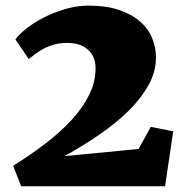

<svg xmlns="http://www.w3.org/2000/svg" viewBox="-20 -649 654 669"><path d="M25.9 -71.3Q86.9 -109.4 139.4 -149.7Q191.9 -189.9 230.5 -232.2Q269 -274.4 291 -319.1Q313 -363.8 313 -411.6Q313 -452.1 286.6 -475.8Q260.3 -499.5 214.4 -499.5Q188.5 -499.5 168.2 -493.7Q147.9 -487.8 131.8 -479.2Q115.7 -470.7 103.3 -460.9Q90.8 -451.2 80.1 -443.4L33.7 -511.7Q46.4 -529.3 72.3 -549.8Q98.1 -570.3 132.6 -587.9Q167 -605.5 207.3 -617.4Q247.6 -629.4 289.6 -629.4Q350.1 -629.4 394.3 -614.5Q438.5 -599.6 467.3 -574.7Q496.1 -549.8 509.8 -517.1Q523.4 -484.4 523.4 -448.2Q523.4 -399.4 497.8 -353Q472.2 -306.6 428.5 -263.4Q384.8 -220.2 326.9 -180.4Q269 -140.6 204.6 -105L462.9 -129.9L505.4 -207L583.5 -191.4L555.2 0H53.7Z"/></svg>

Font: Merriweather UltraBold
Style: Regular
Weight: 900
Designer: Eben Sorkin ( sorkintype@gmail.com )
Foundry: Eben Sorkin
Version: Version 1.570; ttfautohint (v1.3) -l 8 -r 32 -G 0 -x 0 -H 60